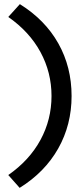

<svg xmlns="http://www.w3.org/2000/svg" viewBox="-20 -722 406 928"><path d="M20 124Q122 53 175.5 -45.5Q229 -144 229 -258Q229 -372 175.5 -470.5Q122 -569 20 -640L76 -702Q198 -626 262 -512Q326 -398 326 -258Q326 -119 261.5 -4.5Q197 110 75 186Z"/></svg>

Font: Mach
Style: Regular
Weight: 400
Version: Version 1.002